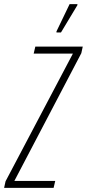

<svg xmlns="http://www.w3.org/2000/svg" viewBox="-60 -915 423 935"><path d="M-40 0 -33 -32 295 -654H104L112 -688H343L336 -656L10 -34H209L201 0ZM215 -757V-762L279 -895H317V-890L237 -757Z"/></svg>

Font: Saira UltraCondensed Thin
Style: Italic
Weight: 250
Width: 1
Italic angle: -12°
Designer: Hector Gatti with collaboration of the Omnibus-Type team
Foundry: Omnibus-Type
Version: Version 1.101